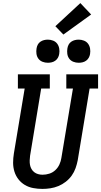

<svg xmlns="http://www.w3.org/2000/svg" viewBox="-20 -1217 656 1245"><path d="M255 8Q225 8 195.5 2.5Q166 -3 141.5 -17.5Q117 -32 99.5 -54.5Q82 -77 73.5 -104.5Q65 -132 65 -162Q65 -192 70 -222L140 -643H96V-735H303V-643H247L175 -207Q173 -192 172.5 -177Q172 -162 174.5 -148Q177 -134 184 -121.5Q191 -109 202 -100.5Q213 -92 227 -88Q241 -84 256 -84Q256 -84 256 -84Q256 -84 256 -84Q278 -84 300 -91Q322 -98 339 -114Q356 -130 365.5 -151Q375 -172 378 -193L453 -643H410V-735H616V-643H561L484 -178Q479 -152 470 -126.5Q461 -101 445 -78.5Q429 -56 406.5 -38.5Q384 -21 358.5 -10.5Q333 0 306.5 4Q280 8 255 8ZM490 -810Q472 -810 455.5 -816.5Q439 -823 429 -836.5Q419 -850 416.5 -867.5Q414 -885 417 -903Q419 -916 425 -927.5Q431 -939 442 -946.5Q453 -954 465.5 -957Q478 -960 490 -960Q508 -960 524.5 -953.5Q541 -947 551 -933.5Q561 -920 564 -902.5Q567 -885 564 -867Q562 -854 555.5 -842.5Q549 -831 538.5 -823.5Q528 -816 515.5 -813Q503 -810 490 -810ZM290 -810Q272 -810 255.5 -816.5Q239 -823 229 -836.5Q219 -850 216.5 -867.5Q214 -885 217 -903Q219 -916 225 -927.5Q231 -939 242 -946.5Q253 -954 265.5 -957Q278 -960 290 -960Q308 -960 324.5 -953.5Q341 -947 351 -933.5Q361 -920 364 -902.5Q367 -885 364 -867Q362 -854 355.5 -842.5Q349 -831 338.5 -823.5Q328 -816 315.5 -813Q303 -810 290 -810ZM391 -993 339 -1047 501 -1197 571 -1123Z"/></svg>

Font: Iosevka Slab SmBdExObl
Style: Regular
Weight: 600
Width: 7
Italic angle: -9°
Monospace: yes
Designer: Belleve Invis
Foundry: Belleve Invis
Version: Version 11.1.0; ttfautohint (v1.8.3)